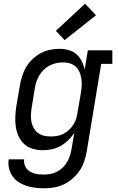

<svg xmlns="http://www.w3.org/2000/svg" viewBox="-20 -801 640 1034"><path d="M217 213Q192 213 168 210Q144 207 121.5 199.5Q99 192 80 179.5Q61 167 47.5 148Q34 129 28.5 105Q23 81 27 57H110Q108 70 111.5 83Q115 96 122.5 106Q130 116 141 122.5Q152 129 164.5 133Q177 137 190.5 138Q204 139 217 139Q235 139 253 135.5Q271 132 287.5 123.5Q304 115 318 101.5Q332 88 341.5 71.5Q351 55 356.5 38Q362 21 365 3L380 -85Q366 -64 347 -45.5Q328 -27 305.5 -14.5Q283 -2 258.5 3Q234 8 210 8Q210 8 210 8Q210 8 210 8Q182 8 155.5 0Q129 -8 110 -25.5Q91 -43 80 -67.5Q69 -92 65 -118.5Q61 -145 62.5 -173.5Q64 -202 68 -230L87 -340Q91 -365 99 -390.5Q107 -416 120.5 -439Q134 -462 154 -481.5Q174 -501 198 -514Q222 -527 248 -532.5Q274 -538 299 -538Q325 -538 349 -531.5Q373 -525 391 -509.5Q409 -494 420 -472Q431 -450 436 -426L453 -530H585V-457H525L447 15Q442 42 433.5 68Q425 94 409 117.5Q393 141 371 160.5Q349 180 323.5 192Q298 204 271 208.5Q244 213 217 213ZM254 -66Q271 -66 288 -69Q305 -72 321 -80Q337 -88 350.5 -100.5Q364 -113 374 -128Q384 -143 389.5 -159.5Q395 -176 397 -193L416 -303Q419 -322 420 -341Q421 -360 418 -378.5Q415 -397 408 -413.5Q401 -430 388 -442Q375 -454 357 -459.5Q339 -465 320 -465Q301 -465 283 -461Q265 -457 248 -448.5Q231 -440 217 -426.5Q203 -413 193 -397Q183 -381 177 -363.5Q171 -346 168 -328L150 -218Q147 -199 146.5 -180Q146 -161 149.5 -143.5Q153 -126 162 -110.5Q171 -95 185 -84.5Q199 -74 217 -70Q235 -66 254 -66ZM328 -585 281 -635 438 -781 497 -719Z"/></svg>

Font: Iosevka Slab Extended
Style: Italic
Weight: 400
Width: 7
Italic angle: -9°
Monospace: yes
Designer: Belleve Invis
Foundry: Belleve Invis
Version: Version 11.1.0; ttfautohint (v1.8.3)